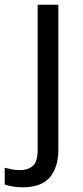

<svg xmlns="http://www.w3.org/2000/svg" viewBox="-75 -556 353 816"><path d="M22 240Q-3 240 -22 236.5Q-41 233 -55 228V157Q-40 161 -24 164Q-8 167 11 167Q43 167 64 149.5Q85 132 85 83V-536H173V80Q173 155 137 197.5Q101 240 22 240Z"/></svg>

Font: Noto Sans Phoenician
Style: Regular
Weight: 400
Designer: Monotype Design Team
Foundry: Monotype Imaging Inc.
Version: Version 2.001; ttfautohint (v1.8.4.7-5d5b)